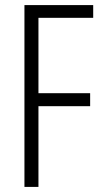

<svg xmlns="http://www.w3.org/2000/svg" viewBox="-20 -734 406 754"><path d="M131 0H76V-714H346V-664H131V-368H334V-317H131Z"/></svg>

Font: Noto Sans Hebrew ExtraCondensed Light
Style: Regular
Weight: 300
Width: 2
Designer: Monotype Design Team
Foundry: Monotype Imaging Inc.
Version: Version 2.004; ttfautohint (v1.8.4.7-5d5b)